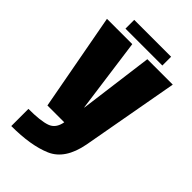

<svg xmlns="http://www.w3.org/2000/svg" viewBox="-278 -791 1108 1108"><g transform="rotate(45 276.0 -236.5)"><path d="M116 0H435L542.5 -596.5H335L275.5 -142.5H274L212 -596.5H5.5ZM52.5 231.5Q211.5 231.5 309.2 189.5Q407 147.5 435 0L253.5 -0.5Q243.5 59 197.2 75.2Q151 91.5 52.5 91.5ZM121 -632H422V-703.5H121Z"/></g></svg>

Font: Anybody Condensed Black
Style: Regular
Weight: 900
Width: 3
Designer: Tyler Finck
Foundry: Etcetera Type Company
Version: Version 1.113;gftools[0.9.25]